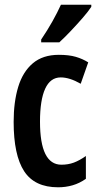

<svg xmlns="http://www.w3.org/2000/svg" viewBox="-20 -786 418 816"><path d="M227 10Q127 10 82.5 -58.5Q38 -127 38 -268Q38 -353 57.5 -417Q77 -481 119.5 -517Q162 -553 230 -553Q273 -553 302 -544.5Q331 -536 355 -521L323 -430Q276 -457 238 -457Q194 -457 172 -409Q150 -361 150 -269Q150 -86 241 -86Q270 -86 294 -95Q318 -104 345 -123V-26Q318 -7 288.5 1.5Q259 10 227 10ZM368 -757Q355 -737 331 -709.5Q307 -682 280.5 -654Q254 -626 232 -606H155V-618Q182 -658 203 -695.5Q224 -733 239 -766H368Z"/></svg>

Font: Noto Sans Malayalam ExtraCondensed SemiBold
Style: Regular
Weight: 600
Width: 2
Designer: Jelle Bosma - Monotype Design Team
Foundry: Monotype Imaging Inc.
Version: Version 2.104; ttfautohint (v1.8.4.7-5d5b)